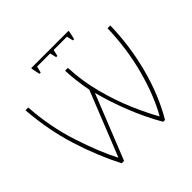

<svg xmlns="http://www.w3.org/2000/svg" viewBox="-218 -1100 1319 1319"><g transform="rotate(-45 442.0 -440.0)"><path d="M240 11H263L452 -461Q480 -351 529 -226.5Q578 -102 643 11H661Q750 -140 800 -329Q850 -518 854 -714H827Q822 -520 774 -341Q726 -162 653 -34H651Q609 -108 562.5 -215.5Q516 -323 482 -450.5Q448 -578 442 -714H415Q415 -678 422.5 -616Q430 -554 440 -504L303 -161Q286 -118 273 -86Q260 -54 252 -34H250Q188 -153 129 -334Q70 -515 57 -714H30Q46 -506 103.5 -324Q161 -142 240 11ZM625 -891V-881L612 -823H600L589 -870H460L449 -823H437L426 -870H299L287 -823H275L263 -881V-891Z"/></g></svg>

Font: Noto Sans UI Thin
Style: Regular
Weight: 250
Designer: Monotype Design Team
Foundry: Monotype Imaging Inc.
Version: Version 1.901